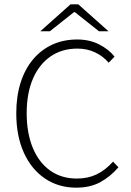

<svg xmlns="http://www.w3.org/2000/svg" viewBox="-20 -853 604 885"><path d="M331 12Q250 12 187.5 -30Q125 -72 90 -149Q55 -226 55 -331Q55 -409 75 -472Q95 -535 132.5 -579.5Q170 -624 221.5 -647.5Q273 -671 336 -671Q393 -671 437.5 -648Q482 -625 508 -592L481 -564Q454 -595 417.5 -612Q381 -629 337 -629Q265 -629 212.5 -592.5Q160 -556 131.5 -489.5Q103 -423 103 -331Q103 -240 131 -172Q159 -104 211 -67Q263 -30 334 -30Q385 -30 425 -49Q465 -68 501 -108L526 -82Q489 -39 442.5 -13.5Q396 12 331 12ZM166 -709 305 -833H341L480 -709H436L325 -797H321L210 -709Z"/></svg>

Font: Source Sans 3 Light
Style: Regular
Weight: 300
Designer: Paul D. Hunt
Foundry: Adobe
Version: Version 3.052;hotconv 1.1.0;makeotfexe 2.6.0